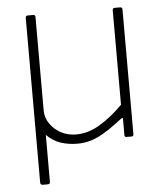

<svg xmlns="http://www.w3.org/2000/svg" viewBox="-51 -575 673 785"><g transform="rotate(-5 285.5 -182.5)"><path d="M247 -28Q296 -28 343.5 -56Q391 -84 440 -133V-521Q440 -530 449 -530H471Q480 -530 480 -521V-9Q480 0 472 0H451Q443 0 443 -8V-73Q443 -78 441.5 -79Q440 -80 435 -76Q375 -29 334.5 -9.5Q294 10 249 10Q212 10 180.5 -0.5Q149 -11 123 -37V153Q123 160 121 162.5Q119 165 111 165H94Q83 165 83 155V-520Q83 -530 92 -530H114Q123 -530 123 -521V-137Q123 -108 140 -83Q157 -58 185 -43Q213 -28 247 -28Z"/></g></svg>

Font: Libre Franklin Thin
Style: Regular
Weight: 100
Designer: Pablo Impallari, Rodrigo Fuenzalida, Nhung Nguyen
Foundry: Impallari Type
Version: Version 3.000